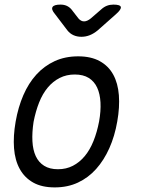

<svg xmlns="http://www.w3.org/2000/svg" viewBox="-20 -805 640 835"><path d="M218 10Q162 10 124.5 -11Q87 -32 66 -70Q45 -108 41 -160.5Q37 -213 48 -276Q59 -339 81.5 -391Q104 -443 138 -480.5Q172 -518 217.5 -539Q263 -560 320 -560Q376 -560 414 -539Q452 -518 472.5 -480.5Q493 -443 497 -391Q501 -339 490 -277Q479 -213 455.5 -160.5Q432 -108 398 -70Q364 -32 319 -11Q274 10 218 10ZM232 -69Q268 -69 297 -84Q326 -99 348.5 -126Q371 -153 386.5 -191.5Q402 -230 411 -277Q419 -322 417 -359.5Q415 -397 402.5 -424Q390 -451 366 -466Q342 -481 305 -481Q269 -481 239.5 -466Q210 -451 187.5 -424Q165 -397 150 -359Q135 -321 126 -275Q119 -229 121 -191Q123 -153 135.5 -126Q148 -99 172 -84Q196 -69 232 -69ZM243 -785Q258 -785 269.5 -780Q281 -775 290 -765L321 -725Q332 -712 345.5 -712Q359 -712 375 -725L420 -764Q432 -775 445 -780Q458 -785 473 -785Q503 -785 505.5 -774.5Q508 -764 484 -743L405 -673Q388 -659 370.5 -652Q353 -645 334 -645Q315 -645 299.5 -652Q284 -659 273 -673L219 -744Q202 -764 208.5 -774.5Q215 -785 243 -785Z"/></svg>

Font: Maple Mono NL Light
Style: Italic
Weight: 300
Italic angle: -10°
Monospace: yes
Designer: subframe7536
Version: Version 7.000